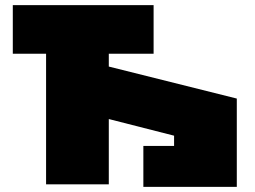

<svg xmlns="http://www.w3.org/2000/svg" viewBox="-20 -720 995 750"><path d="M660 -150V-190L405 -255V0H160V-510H30V-700H580V-510H405V-460L905 -335V10H540V-150Z"/></svg>

Font: Imperial One
Style: Regular
Weight: 400
Designer: Jovanny Lemonad
Foundry: Jovanny Lemonad
Version: Version 1.000